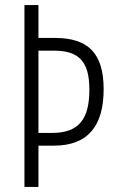

<svg xmlns="http://www.w3.org/2000/svg" viewBox="-20 -734 457 754"><path d="M387 -384C387 -525 326 -585 196 -585H131V-714H76V0H131V-162H191C327 -162 387 -241 387 -384ZM185 -212H131V-535H193C291 -535 331 -491 331 -382C331 -268 291 -212 185 -212Z"/></svg>

Font: Noto Sans Georgian ExtraCondensed Light
Style: Regular
Weight: 300
Width: 2
Designer: Monotype Design Team, Akaki Razmadze
Foundry: Google LLC
Version: Version 2.005